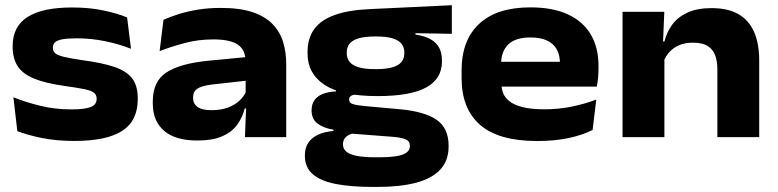

<svg xmlns="http://www.w3.org/2000/svg" viewBox="-20 -532 3019 745"><path d="M268.5 14.9Q198.9 14.9 143.1 3.6Q87.2 -7.7 47.3 -23.2L31.9 -154.6Q77.3 -136.2 134.5 -121.9Q191.8 -107.5 257.1 -107.5Q309.4 -107.5 332.2 -116.8Q355 -126 355 -148V-149Q355 -164.2 344.2 -172.5Q333.3 -180.8 306.6 -186.2Q279.8 -191.6 232.6 -198.2Q155.3 -209 110.9 -227.6Q66.6 -246.2 47.8 -276.3Q29.1 -306.4 29.1 -350.3V-353.2Q29.1 -429.5 87.2 -466.3Q145.2 -503 259.6 -503Q327 -503 381.1 -491.5Q435.3 -480.1 473.2 -464.3L488.3 -342.8Q444.1 -360.3 389.7 -371.8Q335.3 -383.3 277.1 -383.3Q240.4 -383.3 220.3 -379.2Q200.3 -375 192.7 -367.1Q185.1 -359.1 185.1 -347.9V-347.1Q185.1 -334.4 193.3 -326.2Q201.5 -318.1 226.1 -311.9Q250.8 -305.7 300.3 -298.4Q376.2 -288.4 423.5 -272.5Q470.8 -256.6 492.7 -228.1Q514.6 -199.6 514.6 -150V-147.7Q514.6 -63.2 453.9 -24.1Q393.2 14.9 268.5 14.9Z M930.4 0 935.5 -128.9 933.2 -143.9V-274.7L932.3 -297Q932.3 -338.4 903 -358.7Q873.6 -379.1 808.2 -379.1Q749.4 -379.1 697.8 -365.3Q646.1 -351.6 599.4 -333.8L614.4 -455.3Q641.6 -467.4 675.5 -478Q709.5 -488.5 750 -494.9Q790.5 -501.3 836.4 -501.3Q911 -501.3 960.2 -484.7Q1009.4 -468 1038 -438.1Q1066.6 -408.3 1078.6 -368.7Q1090.6 -329.1 1090.6 -282.8V0ZM745 13.2Q660.8 13.2 616.9 -24.3Q572.9 -61.9 572.9 -129.7V-138.9Q572.9 -216.6 625.8 -251Q678.7 -285.4 785.9 -296.1L944.5 -311.3L950.5 -220.5L803.9 -204.2Q762.8 -199.3 746 -188Q729.2 -176.7 729.2 -154.2V-151.1Q729.2 -129.8 746.3 -117.2Q763.3 -104.5 800.2 -104.5Q837.3 -104.5 864.2 -114.6Q891 -124.6 908.7 -141Q926.3 -157.3 935 -176.9L959.9 -111.2H929.6Q920.8 -76.4 900.5 -48.2Q880.2 -19.9 842.8 -3.4Q805.3 13.2 745 13.2Z M1444.6 -159.1Q1305.4 -159.1 1239.3 -202.8Q1173.3 -246.5 1173.3 -324.4V-329Q1173.3 -384 1199.6 -419.6Q1225.9 -455.1 1279.5 -474.1Q1333.1 -493.1 1413.9 -496.6L1733.2 -511.8V-400.8L1592 -403.2V-397.9Q1627.8 -392.6 1650.4 -379.9Q1673.1 -367.1 1684 -346.8Q1694.9 -326.5 1694.9 -297.7V-293.5Q1694.9 -226.3 1633.9 -192.7Q1572.9 -159.1 1444.6 -159.1ZM1436.4 78.3H1447.9Q1491.1 78.3 1518.1 73.9Q1545.1 69.5 1557.7 59.7Q1570.4 50 1570.4 35.4V33.7Q1570.4 15.6 1553.5 8.5Q1536.6 1.4 1503 -1.2L1325.6 -14.9L1365.9 -18.7Q1350.2 -16.2 1337.7 -10.6Q1325.2 -4.9 1318 4.5Q1310.8 13.9 1310.8 27.6V28.6Q1310.8 45.6 1324.2 56.6Q1337.6 67.6 1365.3 73Q1393.1 78.3 1436.4 78.3ZM1425.6 193.3Q1341.5 193.3 1282.7 181.8Q1224 170.3 1193.5 143.9Q1163 117.4 1163 72.4V70.6Q1163 41.8 1176.1 22.1Q1189.1 2.5 1213.9 -9.2Q1238.7 -20.8 1273.7 -23.8V-28.8Q1234.3 -35.3 1211.7 -52.9Q1189 -70.4 1189 -103.5V-104.3Q1189 -127.1 1199.9 -142.8Q1210.7 -158.5 1231.9 -167.3Q1253.1 -176 1283.4 -177.2V-195.4L1413.6 -165.3L1371.3 -165.7Q1351.2 -165.4 1342.9 -160.5Q1334.6 -155.5 1334.6 -146.1V-145.6Q1334.6 -133.1 1348.5 -128.4Q1362.3 -123.7 1393.9 -120.6L1530.3 -108.2Q1626.3 -99.7 1673.5 -67.6Q1720.7 -35.4 1720.7 33.8V36.5Q1720.7 91.3 1688.4 126Q1656 160.8 1594.4 177Q1532.8 193.3 1445.4 193.3ZM1437.5 -263.7Q1479.4 -263.7 1503.5 -271.1Q1527.6 -278.4 1538.2 -292.2Q1548.8 -306 1548.8 -325V-329Q1548.8 -347.7 1538.4 -361.5Q1528.1 -375.3 1504.2 -382.9Q1480.2 -390.5 1438.6 -390.5H1436.5Q1394.6 -390.5 1370.3 -382.9Q1346 -375.2 1335.8 -361.6Q1325.5 -348.1 1325.5 -329V-325.2Q1325.5 -306.1 1336.2 -292.4Q1346.8 -278.6 1371.1 -271.1Q1395.4 -263.7 1437.5 -263.7Z M2064.2 15.2Q1915 15.2 1843 -47.4Q1771.1 -110.1 1771.1 -228.6V-259.2Q1771.1 -376.3 1839.7 -439.9Q1908.3 -503.4 2037.8 -503.4Q2125.5 -503.4 2184.3 -475.9Q2243 -448.4 2272.7 -397.5Q2302.3 -346.6 2302.3 -277.4V-266Q2302.3 -248.1 2300.5 -229.3Q2298.6 -210.5 2295.8 -196H2148.2Q2150.8 -219.3 2151.8 -243.2Q2152.8 -267.2 2152.8 -285.2Q2152.8 -317.9 2140.3 -340.5Q2127.7 -363.1 2102.3 -374.9Q2076.9 -386.7 2037.8 -386.7Q1980.3 -386.7 1952.4 -359.6Q1924.4 -332.6 1924.4 -284.1V-252.9L1925.6 -238.3V-208.3Q1925.6 -189.1 1932.1 -171.4Q1938.7 -153.6 1956.5 -139.3Q1974.4 -125.1 2007.4 -116.5Q2040.3 -107.9 2093.1 -107.9Q2146.1 -107.9 2196.3 -117.9Q2246.6 -127.9 2293.7 -145.6L2279.4 -27.6Q2239 -7.2 2184.9 4Q2130.8 15.2 2064.2 15.2ZM1850.1 -196V-292.1H2263.8V-196Z M2763.5 0V-264.5Q2763.5 -293.2 2755.4 -316.4Q2747.2 -339.7 2726.6 -353.1Q2706 -366.4 2668.4 -366.4Q2638 -366.4 2615.3 -356.6Q2592.5 -346.9 2577.5 -330Q2562.5 -313.1 2554.3 -292.6L2533.3 -370.9H2558.1Q2566.7 -406.8 2588.3 -436.3Q2609.9 -465.8 2647.5 -483.1Q2685.1 -500.5 2741.2 -500.5Q2804.5 -500.5 2845.1 -477.2Q2885.7 -453.9 2905.8 -408.6Q2925.9 -363.2 2925.9 -297.1V0ZM2395.6 0V-486.1H2557.6L2551.9 -347.9L2558 -332.9V0Z"/></svg>

Font: Anek Gurmukhi Medium SemiExpanded
Style: Regular
Weight: 500
Width: 6
Version: Version 1.003